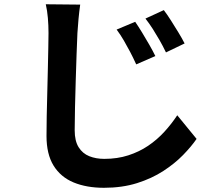

<svg xmlns="http://www.w3.org/2000/svg" viewBox="-20 -809 1040 900"><path d="M613.7 -706.8Q627.8 -686.3 645.5 -657.4Q663.1 -628.5 680 -599.1Q696.9 -569.6 708.2 -546.2L618.5 -507.2Q603.9 -539.4 589.6 -566.5Q575.3 -593.7 560.4 -619.3Q545.6 -644.9 526.7 -670.4ZM747.9 -761.6Q763 -741.9 781.1 -713.5Q799.2 -685.1 816.6 -656.4Q834.1 -627.8 845.3 -605.3L758 -563.3Q742.6 -595.2 727.4 -621.6Q712.2 -647.9 696.5 -672.8Q680.7 -697.6 661.8 -722ZM355.9 -787.4Q351.4 -755.4 348 -719.7Q344.7 -684 342.9 -653.9Q341.1 -613.8 339 -555.3Q336.9 -496.8 335 -432.4Q333.1 -367.9 331.6 -306.3Q330.1 -244.8 330.1 -198.5Q330.1 -148.1 348.7 -118.7Q367.2 -89.3 398.5 -76.8Q429.8 -64.3 468.7 -64.3Q530.4 -64.3 581.5 -80.9Q632.6 -97.4 674.3 -125.6Q716.1 -153.8 750 -190.8Q783.9 -227.8 810.9 -268.7L901.5 -157.9Q876.9 -122.1 838 -82.2Q799.2 -42.4 745.4 -7.4Q691.5 27.6 622 49.5Q552.5 71.3 467.2 71.3Q385.7 71.3 325 46.2Q264.3 21 231.1 -32.7Q198 -86.5 198 -171.5Q198 -211.9 199 -264.5Q200 -317.1 201.6 -374.1Q203.2 -431.2 204.3 -485.7Q205.4 -540.3 206.4 -584.4Q207.4 -628.6 207.4 -653.9Q207.4 -690.3 204.4 -724.8Q201.5 -759.4 194.6 -789Z"/></svg>

Font: Noto Sans TC
Style: Regular
Weight: 100
Designer: Ryoko NISHIZUKA 西塚涼子 (kana, bopomofo & ideographs); Paul D. Hunt (Latin, Greek & Cyrillic); Sandoll Communications 산돌커뮤니
Foundry: Adobe
Version: Version 2.004;hotconv 1.0.118;makeotfexe 2.5.65603